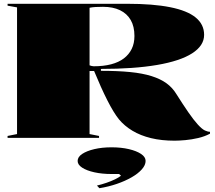

<svg xmlns="http://www.w3.org/2000/svg" viewBox="-20 -728 1134 1014"><path d="M902 15Q833 15 777.5 1.5Q722 -12 679.5 -37.5Q637 -63 608 -98Q580 -133 547 -198Q514 -263 477 -353H453V-20L503 -10V0H20V-10L70 -20V-689L20 -698V-708H652Q788 -708 878.5 -690Q969 -672 1013.5 -635.5Q1058 -599 1058 -544Q1058 -487 995 -446.5Q932 -406 810 -385Q688 -364 513 -364V-354Q601 -354 667 -347.5Q733 -341 780.5 -326Q828 -311 859.5 -288Q891 -265 911 -232Q947 -175 975 -134.5Q1003 -94 1025 -70Q1047 -46 1062 -39Q1077 -32 1089 -32V-22Q1061 -7 1026.5 1Q992 9 959 12Q926 15 902 15ZM475 -378Q527 -378 567 -388.5Q607 -399 634 -419.5Q661 -440 675.5 -469.5Q690 -499 690 -538Q690 -588 670.5 -622Q651 -656 614 -674Q577 -692 524 -692Q502 -692 484.5 -691Q467 -690 453 -687V-383Q458 -381 464 -379.5Q470 -378 475 -378ZM505 266 492 252Q517 246 542 237.5Q567 229 587.5 219Q608 209 619 200L609 191H569Q519 191 478.5 182Q438 173 414 157.5Q390 142 390 122Q390 101 414 85Q438 69 478.5 59.5Q519 50 569 50Q620 50 660.5 59.5Q701 69 725 85Q749 101 749 122Q749 144 729 166.5Q709 189 675 208.5Q641 228 597.5 243Q554 258 505 266Z"/></svg>

Font: Kalnia SemiExpanded
Style: Bold
Weight: 700
Width: 6
Designer: Frida Medrano
Foundry: Frida Medrano
Version: Version 1.105